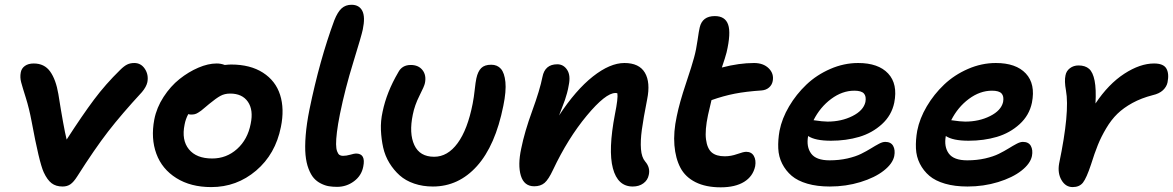

<svg xmlns="http://www.w3.org/2000/svg" viewBox="-20 -780 4967 813"><path d="M245.1 9.8Q216.8 9.8 198.5 -4.2Q180.2 -18.1 165 -50.8Q146 -92.3 113.8 -266.1Q103.5 -320.8 89.4 -365.7Q75.2 -410.6 69.6 -431.6Q64 -452.6 67.9 -473.1Q70.8 -490.2 85.2 -500.7Q99.6 -511.2 123 -511.2Q168 -511.2 192.4 -477.1Q216.8 -442.9 227.1 -381.8Q249.5 -240.2 262.2 -189Q328.6 -292 377.9 -357.9Q427.2 -423.8 488.8 -483.9Q504.9 -500 518.1 -506.6Q531.2 -513.2 548.8 -513.2Q577.1 -513.2 593.5 -488.3Q609.9 -463.4 604 -432.1Q599.6 -412.1 581.1 -390.1Q494.6 -296.4 437.7 -222.9Q380.9 -149.4 307.1 -33.2Q292 -9.3 278.3 0.2Q264.6 9.8 245.1 9.8Z M874.5 12.2Q787.6 12.2 726.8 -25.9Q666 -64 642.1 -128.9Q618.2 -193.8 633.3 -273.9Q643.1 -324.2 672.6 -369.6Q702.1 -415 740.2 -445.3Q778.3 -475.6 819.8 -493.4Q861.3 -511.2 897.5 -511.2Q915.5 -511.2 931.6 -504.9Q949.2 -506.8 958.5 -506.8Q1039.6 -506.8 1093.3 -472.4Q1147 -438 1166 -378.4Q1185.1 -318.8 1169.4 -242.2Q1146.5 -127.4 1064.5 -57.6Q982.4 12.2 874.5 12.2ZM761.7 -252.9Q748 -187 779.8 -147.9Q811.5 -108.9 878.4 -108.9Q939 -108.9 983.9 -149.2Q1028.8 -189.5 1041.5 -255.9Q1053.7 -314 1029.8 -348.9Q1005.9 -383.8 954.6 -383.8Q931.2 -383.8 913.3 -374Q895.5 -364.3 865.7 -339.8Q859.4 -335 847.7 -324.7Q835.9 -314.5 831.5 -311.3Q827.1 -308.1 819.1 -303Q811 -297.9 804.2 -296.4Q797.4 -294.9 788.6 -294.9Q783.2 -294.9 777.3 -296.9Q766.1 -276.4 761.7 -252.9Z M1407.2 11.2Q1388.2 11.2 1372.3 8.5Q1356.4 5.9 1338.9 -2.9Q1321.3 -11.7 1308.8 -25.9Q1296.4 -40 1286.6 -65.2Q1276.9 -90.3 1273.7 -124Q1270.5 -157.7 1274.4 -207Q1278.3 -256.3 1290.5 -316.9Q1333.5 -525.9 1395.5 -693.8Q1409.7 -729.5 1426.5 -744.6Q1443.4 -759.8 1468.3 -759.8Q1501 -759.8 1514.2 -733.9Q1527.3 -708 1516.1 -654.8Q1510.7 -628.9 1476.1 -516.8Q1441.4 -404.8 1419.4 -296.9Q1410.6 -252.9 1406.7 -220.7Q1402.8 -188.5 1403.1 -169.4Q1403.3 -150.4 1407.5 -139.2Q1411.6 -127.9 1417.5 -124Q1423.3 -120.1 1432.1 -120.1Q1446.8 -120.1 1463.6 -125Q1480.5 -129.9 1487.3 -129.9Q1529.8 -129.9 1518.1 -74.2Q1510.7 -36.1 1479 -12.5Q1447.3 11.2 1407.2 11.2Z M1813 9.8Q1770 9.8 1733.6 -2.7Q1697.3 -15.1 1672.4 -37.4Q1647.5 -59.6 1628.9 -89.8Q1610.4 -120.1 1602.5 -155.3Q1594.7 -190.4 1593 -229Q1591.3 -267.6 1600.1 -307.1Q1617.2 -390.1 1666 -473.1Q1682.1 -504.9 1719.2 -504.9Q1752 -504.9 1769 -483.2Q1786.1 -461.4 1779.3 -428.2Q1776.9 -415.5 1756.3 -375Q1735.8 -334.5 1728 -294.9Q1711.4 -215.3 1734.4 -165.8Q1757.3 -116.2 1818.4 -116.2Q1875.5 -116.2 1917.7 -173.8Q1960 -231.4 1981.4 -340.8Q1986.8 -368.2 1990.2 -400.4Q1993.7 -432.6 1997.1 -448.2Q2003.4 -477.5 2017.6 -491.7Q2031.7 -505.9 2060.1 -505.9Q2085.9 -505.9 2101.1 -488.5Q2116.2 -471.2 2120.1 -432.6Q2124 -394 2111.3 -332Q2077.6 -163.6 1999.8 -76.9Q1921.9 9.8 1813 9.8Z M2659.2 9.8Q2595.7 9.8 2575.2 -67.4Q2554.7 -144.5 2584 -296.9Q2597.7 -364.7 2594.2 -384.8Q2591.3 -386.2 2585.9 -386.2Q2544.4 -386.2 2464.6 -290.3Q2384.8 -194.3 2321.8 -61Q2302.7 -20 2285.9 -5.6Q2269 8.8 2242.2 8.8Q2199.2 8.8 2185.5 -36.1Q2171.9 -81.1 2187 -150.9Q2201.2 -221.7 2233.6 -310.5Q2266.1 -399.4 2276.9 -454.1Q2287.1 -507.8 2339.8 -507.8Q2366.2 -507.8 2381.6 -484.1Q2397 -460.4 2388.2 -418.9Q2385.7 -402.8 2380.9 -385.5Q2376 -368.2 2372.3 -357.2Q2368.7 -346.2 2359.9 -324Q2351.1 -301.8 2347.2 -291Q2418 -398.9 2490.5 -456.1Q2563 -513.2 2624 -513.2Q2686.5 -513.2 2710.7 -472.2Q2734.9 -431.2 2720.2 -358.9Q2704.1 -277.3 2697.8 -230.5Q2691.4 -183.6 2694.1 -148.7Q2696.8 -113.8 2711.9 -96.2Q2734.4 -70.3 2727.1 -39.1Q2722.7 -17.1 2704.3 -3.7Q2686 9.8 2659.2 9.8Z M3031.7 13.2Q2968.8 13.2 2925.3 -8.5Q2881.8 -30.3 2861.1 -69.8Q2840.3 -109.4 2835.7 -165Q2831.1 -220.7 2845.7 -288.1Q2857.4 -345.7 2884.3 -425.8Q2911.1 -505.9 2918.9 -536.1Q2928.2 -569.8 2933.8 -610.4Q2939.5 -650.9 2942.9 -664.1Q2954.1 -711.9 3006.8 -711.9Q3050.8 -711.9 3063.2 -675.8Q3075.7 -639.6 3056.6 -558.1Q3051.3 -537.1 3036.6 -494.1Q3109.9 -513.2 3172.9 -513.2Q3212.4 -513.2 3235.1 -490.7Q3257.8 -468.3 3252 -437Q3249 -420.4 3236.3 -409.4Q3223.6 -398.4 3204.6 -397Q3138.7 -392.6 3091.1 -383.3Q3043.5 -374 2992.7 -356Q2985.4 -327.1 2978 -293Q2964.4 -228.5 2969.5 -189.7Q2974.6 -150.9 2993.7 -134.5Q3012.7 -118.2 3048.8 -118.2Q3075.2 -118.2 3101.8 -127.7Q3128.4 -137.2 3139.6 -137.2Q3162.1 -137.2 3172.1 -119.6Q3182.1 -102.1 3177.7 -76.2Q3168.5 -33.2 3130.9 -10Q3093.3 13.2 3031.7 13.2Z M3493.7 9.8Q3439.9 9.8 3398.7 -2.2Q3357.4 -14.2 3332.3 -35.6Q3307.1 -57.1 3292 -86.9Q3276.9 -116.7 3275.4 -151.9Q3273.9 -187 3280.8 -226.1Q3291 -278.3 3321.3 -329.6Q3351.6 -380.9 3394.8 -421.9Q3438 -462.9 3495.6 -488Q3553.2 -513.2 3613.8 -513.2Q3699.2 -513.2 3740.7 -468.8Q3782.2 -424.3 3766.6 -345.2Q3755.4 -291.5 3714.4 -254.2Q3673.3 -216.8 3618.2 -200.4Q3563 -184.1 3498.5 -184.1Q3431.6 -184.1 3401.9 -204.1Q3393.6 -158.7 3414.6 -129.9Q3435.5 -101.1 3492.7 -101.1Q3533.2 -101.1 3568.4 -109.1Q3603.5 -117.2 3626.5 -128.7Q3649.4 -140.1 3668 -151.6Q3686.5 -163.1 3701.7 -171.1Q3716.8 -179.2 3728.5 -179.2Q3752.4 -179.2 3762 -162.1Q3771.5 -145 3766.6 -119.1Q3759.8 -86.9 3722.2 -57.4Q3684.6 -27.8 3623.3 -9Q3562 9.8 3493.7 9.8ZM3597.7 -396Q3546.4 -396 3499.5 -361.1Q3452.6 -326.2 3424.8 -271Q3464.4 -265.1 3483.9 -265.1Q3543 -265.1 3589.6 -288.6Q3636.2 -312 3644.5 -348.1Q3648.9 -372.6 3637.9 -384.3Q3627 -396 3597.7 -396Z M4076.7 9.8Q4022.9 9.8 3981.7 -2.2Q3940.4 -14.2 3915.3 -35.6Q3890.1 -57.1 3875 -86.9Q3859.9 -116.7 3858.4 -151.9Q3856.9 -187 3863.8 -226.1Q3874 -278.3 3904.3 -329.6Q3934.6 -380.9 3977.8 -421.9Q4021 -462.9 4078.6 -488Q4136.2 -513.2 4196.8 -513.2Q4282.2 -513.2 4323.7 -468.8Q4365.2 -424.3 4349.6 -345.2Q4338.4 -291.5 4297.4 -254.2Q4256.3 -216.8 4201.2 -200.4Q4146 -184.1 4081.5 -184.1Q4014.6 -184.1 3984.9 -204.1Q3976.6 -158.7 3997.6 -129.9Q4018.6 -101.1 4075.7 -101.1Q4116.2 -101.1 4151.4 -109.1Q4186.5 -117.2 4209.5 -128.7Q4232.4 -140.1 4251 -151.6Q4269.5 -163.1 4284.7 -171.1Q4299.8 -179.2 4311.5 -179.2Q4335.4 -179.2 4345 -162.1Q4354.5 -145 4349.6 -119.1Q4342.8 -86.9 4305.2 -57.4Q4267.6 -27.8 4206.3 -9Q4145 9.8 4076.7 9.8ZM4180.7 -396Q4129.4 -396 4082.5 -361.1Q4035.6 -326.2 4007.8 -271Q4047.4 -265.1 4066.9 -265.1Q4126 -265.1 4172.6 -288.6Q4219.2 -312 4227.5 -348.1Q4231.9 -372.6 4220.9 -384.3Q4210 -396 4180.7 -396Z M4522 12.2Q4492.2 12.2 4474.9 -17.3Q4457.5 -46.9 4464.8 -87.9Q4510.3 -306.2 4493.7 -397Q4486.3 -437 4491.7 -460.9Q4495.1 -479.5 4510.5 -491.2Q4525.9 -502.9 4546.9 -502.9Q4575.2 -502.9 4591.6 -488.5Q4607.9 -474.1 4615 -438.2Q4622.1 -402.3 4618.7 -341.8Q4673.8 -424.3 4740.7 -467.8Q4807.6 -511.2 4866.7 -511.2Q4906.2 -511.2 4918.7 -490Q4931.2 -468.8 4923.8 -431.2Q4919.9 -412.6 4904.3 -397.9Q4888.7 -383.3 4860.8 -377Q4813 -364.7 4775.1 -344Q4737.3 -323.2 4711.4 -298.1Q4685.5 -272.9 4664.1 -236.8Q4642.6 -200.7 4628.7 -166Q4614.7 -131.3 4599.6 -83Q4580.6 -25.9 4565.7 -6.8Q4550.8 12.2 4522 12.2Z"/></svg>

Font: Shantell Sans Normal
Style: Italic
Weight: 600
Italic angle: -11.31°
Designer: Stephen Nixon, Anya Danilova, Shantell Martin
Foundry: Arrow Type
Version: Version 1.006;[559af2be0]